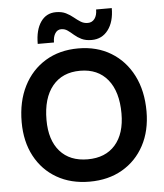

<svg xmlns="http://www.w3.org/2000/svg" viewBox="-58 -901 819 959"><g transform="rotate(-5 352.0 -421.0)"><path d="M258 -850Q287.5 -850 308 -839.8Q328.5 -829.5 344.5 -816.2Q360.5 -803 376.5 -792.8Q392.5 -782.5 412.5 -782.5Q434 -782.5 446.8 -799.5Q459.5 -816.5 459.5 -846H538Q538 -777.5 507.2 -736.8Q476.5 -696 424.5 -696Q394.5 -696 374 -706Q353.5 -716 338.2 -729.5Q323 -743 308.8 -753Q294.5 -763 277 -763Q258 -763 246.8 -745.8Q235.5 -728.5 235.5 -700H154Q154 -770 181.8 -810Q209.5 -850 258 -850ZM40 -317.5Q40 -420.5 79 -497.5Q118 -574.5 188.5 -617.2Q259 -660 353 -660Q447 -660 517.2 -617.2Q587.5 -574.5 626.8 -497.5Q666 -420.5 666 -317.5Q666 -220 626.8 -146.8Q587.5 -73.5 517.2 -32.8Q447 8 353 8Q259 8 188.5 -32.8Q118 -73.5 79 -146.8Q40 -220 40 -317.5ZM540.5 -317.5Q540.5 -427 491.2 -487.5Q442 -548 353 -548Q263.5 -548 214 -487.5Q164.5 -427 164.5 -317.5Q164.5 -216.5 214 -160.2Q263.5 -104 353 -104Q442 -104 491.2 -160.2Q540.5 -216.5 540.5 -317.5Z"/></g></svg>

Font: Overused Grotesk SemiBold
Style: Regular
Weight: 610
Version: Version 0.004